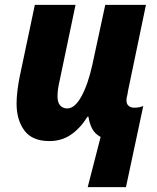

<svg xmlns="http://www.w3.org/2000/svg" viewBox="-20 -569 646 788"><path d="M340 199 393 -7Q370 -19 358.5 -40.5Q347 -62 343 -90H339Q310 -43 271.5 -16.5Q233 10 183 10Q112 10 80 -33.5Q48 -77 48 -144Q48 -167 51.5 -196.5Q55 -226 61 -255L123 -549H290L225 -239Q221 -223 218.5 -206Q216 -189 216 -174Q216 -148 227 -136Q238 -124 256 -124Q287 -124 314 -173Q341 -222 359 -303L412 -549H579L505 -194Q504 -184 501.5 -175Q499 -166 499 -158Q499 -142 508 -134.5Q517 -127 531 -127Q552 -127 568 -134L497 199Z"/></svg>

Font: Noto Sans Disp ExtBd
Style: Italic
Weight: 800
Italic angle: -12°
Designer: Monotype Design Team
Foundry: Monotype Imaging Inc.
Version: Version 2.000;GOOG;noto-source:20170915:90ef993387c0